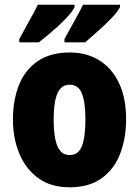

<svg xmlns="http://www.w3.org/2000/svg" viewBox="-20 -786 592 816"><path d="M516 -278Q516 -201 491.5 -135Q467 -69 413.5 -29.5Q360 10 275 10Q196 10 142.5 -29Q89 -68 62 -133.5Q35 -199 35 -278Q35 -361 61 -425.5Q87 -490 141 -526.5Q195 -563 277 -563Q348 -563 402 -529.5Q456 -496 486 -432.5Q516 -369 516 -278ZM208 -277Q208 -203 224 -165Q240 -127 276 -127Q313 -127 328 -165Q343 -203 343 -278Q343 -352 328 -389Q313 -426 276 -426Q240 -426 224 -389Q208 -352 208 -277ZM490 -756Q481 -737 454.5 -709.5Q428 -682 396.5 -654Q365 -626 342 -606H254V-620Q279 -666 300.5 -704.5Q322 -743 333 -766H490ZM297 -756Q288 -737 262 -709.5Q236 -682 204 -654.5Q172 -627 145 -606H62V-620Q87 -667 108.5 -705Q130 -743 141 -766H297Z"/></svg>

Font: Noto Sans Myanmar Condensed Black
Style: Regular
Weight: 900
Width: 3
Designer: Monotype Design Team
Foundry: Monotype Imaging Inc.
Version: Version 2.107; ttfautohint (v1.8.4.7-5d5b)